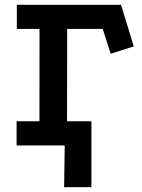

<svg xmlns="http://www.w3.org/2000/svg" viewBox="-20 -609 594 804"><path d="M50.5 -589H486.8L540.2 -414.8L443.5 -384L410.2 -487.8H261.2L260.8 -101.2H362.8V0H49.5V-101.2H145.2L145.5 -487.8H50.5ZM248.5 175 251 0H161.5V-101.2H362.8V175Z"/></svg>

Font: Podkova VF Beta
Style: Regular
Weight: 400
Designer: Ilya Yudin
Foundry: Cyreal (www.cyreal.org)
Version: Version 2.100